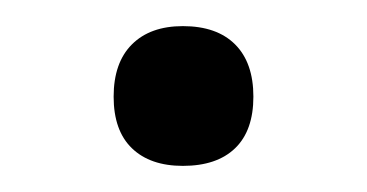

<svg xmlns="http://www.w3.org/2000/svg" viewBox="-20 -118 281 147"><path d="M67 -44Q67 -70 81 -84Q95 -98 120 -98Q146 -98 160 -84Q174 -70 174 -44Q174 -18 160 -4.5Q146 9 120 9Q95 9 81 -4.5Q67 -18 67 -44Z"/></svg>

Font: odia115
Style: Regular
Weight: 400
Designer: Amélie Bonet and Sol Matas
Foundry: Google LLC
Version: Version 2.003